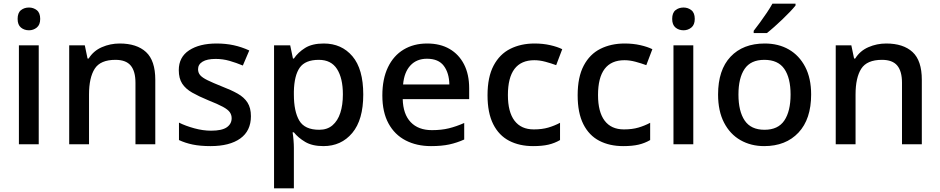

<svg xmlns="http://www.w3.org/2000/svg" viewBox="-20 -786 5121 1046"><path d="M191 -539V0H83V-539ZM138 -745Q162 -745 180.5 -730.5Q199 -716 199 -683Q199 -651 180.5 -636Q162 -621 138 -621Q112 -621 94 -636Q76 -651 76 -683Q76 -716 94 -730.5Q112 -745 138 -745Z M632 -549Q725 -549 775.5 -502.5Q826 -456 826 -351V0H718V-335Q718 -398 692 -429Q666 -460 609 -460Q527 -460 496 -411.5Q465 -363 465 -271V0H357V-539H442L457 -467H463Q489 -509 535 -529Q581 -549 632 -549Z M1347 -153Q1347 -73 1289 -31.5Q1231 10 1127 10Q1071 10 1030 1.5Q989 -7 955 -23V-118Q991 -100 1038.5 -87Q1086 -74 1130 -74Q1189 -74 1215.5 -92.5Q1242 -111 1242 -142Q1242 -160 1232 -174.5Q1222 -189 1194.5 -204Q1167 -219 1114 -240Q1063 -261 1027 -281.5Q991 -302 972.5 -330.5Q954 -359 954 -404Q954 -475 1010.5 -512Q1067 -549 1160 -549Q1210 -549 1253.5 -539.5Q1297 -530 1338 -511L1303 -429Q1267 -444 1230.5 -454.5Q1194 -465 1155 -465Q1108 -465 1083.5 -450Q1059 -435 1059 -409Q1059 -390 1070.5 -376.5Q1082 -363 1110.5 -349Q1139 -335 1189 -315Q1239 -296 1274.5 -276Q1310 -256 1328.5 -227Q1347 -198 1347 -153Z M1744 -549Q1841 -549 1900 -479.5Q1959 -410 1959 -271Q1959 -133 1899 -61.5Q1839 10 1742 10Q1681 10 1642.5 -13Q1604 -36 1581 -65H1574Q1577 -48 1579 -23.5Q1581 1 1581 20V240H1473V-539H1561L1576 -467H1581Q1604 -501 1642.5 -525Q1681 -549 1744 -549ZM1717 -460Q1643 -460 1613 -417.5Q1583 -375 1581 -288V-271Q1581 -179 1610.5 -129Q1640 -79 1719 -79Q1763 -79 1791.5 -103.5Q1820 -128 1834 -171Q1848 -214 1848 -272Q1848 -360 1816 -410Q1784 -460 1717 -460Z M2307 -549Q2378 -549 2429 -519.5Q2480 -490 2508 -435.5Q2536 -381 2536 -305V-246H2174Q2176 -164 2217.5 -120.5Q2259 -77 2333 -77Q2385 -77 2425.5 -87Q2466 -97 2509 -116V-26Q2469 -8 2427.5 1Q2386 10 2328 10Q2250 10 2190 -21Q2130 -52 2096.5 -113.5Q2063 -175 2063 -266Q2063 -356 2093.5 -419.5Q2124 -483 2179 -516Q2234 -549 2307 -549ZM2306 -466Q2250 -466 2216 -429.5Q2182 -393 2176 -326H2428Q2427 -388 2398 -427Q2369 -466 2306 -466Z M2884 10Q2810 10 2754 -19Q2698 -48 2667 -109.5Q2636 -171 2636 -267Q2636 -366 2669 -428.5Q2702 -491 2760 -520Q2818 -549 2892 -549Q2938 -549 2977.5 -540Q3017 -531 3043 -518L3010 -431Q2983 -441 2951.5 -449.5Q2920 -458 2891 -458Q2747 -458 2747 -268Q2747 -176 2783 -128.5Q2819 -81 2888 -81Q2933 -81 2967 -91Q3001 -101 3031 -117V-23Q3002 -6 2968 2Q2934 10 2884 10Z M3375 10Q3301 10 3245 -19Q3189 -48 3158 -109.5Q3127 -171 3127 -267Q3127 -366 3160 -428.5Q3193 -491 3251 -520Q3309 -549 3383 -549Q3429 -549 3468.5 -540Q3508 -531 3534 -518L3501 -431Q3474 -441 3442.5 -449.5Q3411 -458 3382 -458Q3238 -458 3238 -268Q3238 -176 3274 -128.5Q3310 -81 3379 -81Q3424 -81 3458 -91Q3492 -101 3522 -117V-23Q3493 -6 3459 2Q3425 10 3375 10Z M3757 -539V0H3649V-539ZM3704 -745Q3728 -745 3746.5 -730.5Q3765 -716 3765 -683Q3765 -651 3746.5 -636Q3728 -621 3704 -621Q3678 -621 3660 -636Q3642 -651 3642 -683Q3642 -716 3660 -730.5Q3678 -745 3704 -745Z M4399 -271Q4399 -137 4330 -63.5Q4261 10 4143 10Q4071 10 4014 -22.5Q3957 -55 3924.5 -118Q3892 -181 3892 -271Q3892 -405 3960 -477Q4028 -549 4146 -549Q4221 -549 4277.5 -516.5Q4334 -484 4366.5 -422Q4399 -360 4399 -271ZM4003 -271Q4003 -180 4037 -129.5Q4071 -79 4145 -79Q4219 -79 4253 -129.5Q4287 -180 4287 -271Q4287 -361 4253 -410.5Q4219 -460 4144 -460Q4070 -460 4036.5 -410.5Q4003 -361 4003 -271ZM4314 -756Q4303 -742 4284 -722Q4265 -702 4242.5 -680.5Q4220 -659 4198 -639.5Q4176 -620 4158 -606H4086V-618Q4101 -637 4120 -663Q4139 -689 4157.5 -716.5Q4176 -744 4188 -766H4314Z M4808 -549Q4901 -549 4951.5 -502.5Q5002 -456 5002 -351V0H4894V-335Q4894 -398 4868 -429Q4842 -460 4785 -460Q4703 -460 4672 -411.5Q4641 -363 4641 -271V0H4533V-539H4618L4633 -467H4639Q4665 -509 4711 -529Q4757 -549 4808 -549Z"/></svg>

Font: Noto Sans Adlam Medium
Style: Regular
Weight: 500
Version: Version 3.001